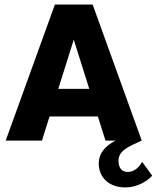

<svg xmlns="http://www.w3.org/2000/svg" viewBox="-20 -615 686 840"><path d="M601.6 92.8C587.9 119.6 564.5 137.2 539.6 137.2C514.2 137.2 498.5 121.6 498.5 87.9C498.5 45.4 538.1 27.8 600.1 0L385.3 -595.2H220.2L4.9 0H163.6L196.8 -105.5H408.2L441.4 0H485.8C443.4 21.5 412.1 53.2 412.1 100.6C412.1 153.8 447.8 199.2 515.6 204.6C562 208.5 612.8 189 646 153.8ZM234.9 -226.1 302.7 -441.4 370.6 -226.1Z"/></svg>

Font: Now Black
Style: Regular
Weight: 400
Designer: Alfredo Marco Pradil
Foundry: Alfredo Marco Pradil
Version: Version 1.200;hotconv 1.0.109;makeotfexe 2.5.65596